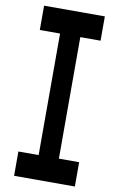

<svg xmlns="http://www.w3.org/2000/svg" viewBox="-111 -1089 721 1167"><g transform="rotate(10 250.0 -505.0)"><path d="M63 20V-130H188V-880H63V-1030H438V-880H313V-130H438V20Z"/></g></svg>

Font: 2P VHS
Style: Regular
Weight: 400
Designer: CodeMan38
Foundry: CodeMan38
Version: Version 3.000